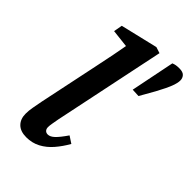

<svg xmlns="http://www.w3.org/2000/svg" viewBox="-225 -820 918 918"><g transform="rotate(45 233.5 -361.5)"><path d="M423 -737Q447 -737 457 -726Q467 -715 467 -699Q467 -684 460.5 -665Q454 -646 443.5 -624.5Q433 -603 420 -579L378 -505L337 -507L382 -730Q392 -734 401 -735.5Q410 -737 423 -737ZM138 14Q98 14 77 -7Q56 -28 56 -64Q56 -85 60 -106.5Q64 -128 70 -160L132 -456Q143 -508 153 -558Q163 -608 172 -660L209 -627L76 -642L84 -686L273 -731L304 -721L186 -155Q182 -133 179.5 -118.5Q177 -104 177 -94Q177 -82 183.5 -75Q190 -68 201 -68Q217 -68 234.5 -84.5Q252 -101 278 -139L313 -116Q292 -79 266.5 -49.5Q241 -20 209 -3Q177 14 138 14Z"/></g></svg>

Font: Source Serif 4 SemiBold
Style: Italic
Weight: 600
Italic angle: -12°
Designer: Frank Grießhammer
Foundry: Adobe Systems Incorporated
Version: Version 4.004;hotconv 1.0.116;makeotfexe 2.5.65601